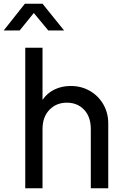

<svg xmlns="http://www.w3.org/2000/svg" viewBox="-64 -1014 664 1034"><path d="M72 -757H165V-476Q189 -512 228.5 -531.5Q268 -551 317 -551Q374 -551 420 -524.5Q466 -498 492.5 -452Q519 -406 519 -349V0H425V-319Q425 -385 389 -423Q353 -461 296 -461Q239 -461 202 -422.5Q165 -384 165 -319V0H72ZM70 -994H165L281 -850H196L118 -944L42 -850H-44Z"/></svg>

Font: Eudoxus Sans Medium
Style: Regular
Weight: 500
Designer: Stijn de Vries
Foundry: tokotype
Version: Version 2.005